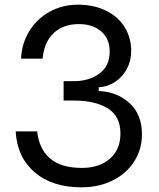

<svg xmlns="http://www.w3.org/2000/svg" viewBox="-20 -792 680 821"><path d="M47 -230H139Q147 -155 194 -114.5Q241 -74 330 -74Q405 -74 450 -113.5Q495 -153 495 -221Q495 -296 440 -329Q385 -362 299 -362H252V-445H297Q360 -445 404.5 -477Q449 -509 449 -572Q449 -626 413 -657.5Q377 -689 317 -689Q251 -689 210 -651Q169 -613 162 -541H70Q73 -607 106 -660Q139 -713 193.5 -742.5Q248 -772 313 -772Q381 -772 433 -746.5Q485 -721 513 -676Q541 -631 541 -574Q541 -532 522.5 -497.5Q504 -463 472.5 -442Q441 -421 402 -419V-403Q482 -399 534.5 -350.5Q587 -302 587 -218Q587 -153 553.5 -101Q520 -49 461 -20Q402 9 329 9Q203 9 128 -55.5Q53 -120 47 -230Z"/></svg>

Font: Open Sauce Sans
Style: Regular
Weight: 400
Designer: Alfredo Marco Pradil
Foundry: Creative Sauce Fz LLC
Version: Version 1.477